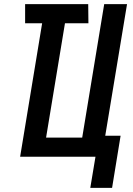

<svg xmlns="http://www.w3.org/2000/svg" viewBox="-20 -755 640 925"><path d="M520 150H415L440 0H77L183 -643H101V-735H405L406 -643H293L202 -92H376L482 -735H592L487 -101H561Z"/></svg>

Font: Iosevka Extended Oblique
Style: Bold
Weight: 700
Width: 7
Italic angle: -9°
Monospace: yes
Designer: Belleve Invis
Foundry: Belleve Invis
Version: Version 32.5.0; ttfautohint (v1.8.4)